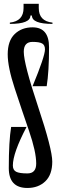

<svg xmlns="http://www.w3.org/2000/svg" viewBox="-20 -964 310 996"><path d="M122.2 11.1Q178.9 11.1 215 -23.3Q251.1 -57.8 251.1 -125.6Q251.1 -190 177.2 -411.7Q103.3 -633.3 103.3 -695.6Q103.3 -746.7 148.9 -746.7Q184.4 -746.7 198.9 -738.3Q213.3 -730 213.3 -707.8Q213.3 -672.2 148.9 -516.7H222.2Q234.4 -592.2 234.4 -718.9Q234.4 -822.2 148.9 -822.2Q92.2 -822.2 56.1 -787.2Q20 -752.2 20 -682.2Q20 -615.6 56.7 -504.4Q93.3 -393.3 130.6 -285Q167.8 -176.7 167.8 -115.6Q167.8 -64.4 122.2 -64.4Q80 -64.4 63.3 -73.3Q46.7 -82.2 46.7 -105.6Q46.7 -170 117.8 -305.6H37.8Q25.6 -231.1 25.6 -92.2Q25.6 11.1 122.2 11.1ZM134.4 -883.3H145.6Q145.6 -840 252.2 -840V-846.7Q181.1 -854.4 181.1 -922.2V-944.4H132.2ZM137.8 -883.3H148.9L151.1 -944.4H102.2V-922.2Q102.2 -854.4 31.1 -846.7V-840Q137.8 -840 137.8 -883.3Z"/></svg>

Font: Le Murmure
Style: Regular
Weight: 600
Width: 2
Designer: Jeremy Landes, Alexander Slobzheninov (Cyrillic)
Foundry: Velvetyne Type Foundry
Version: Version 1.0